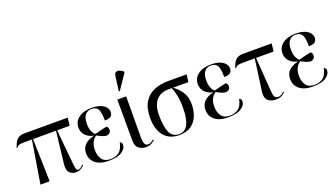

<svg xmlns="http://www.w3.org/2000/svg" viewBox="-67 -1355 3359 1918"><g transform="rotate(-20 1612.0 -396.5)"><path d="M111 0 185 -453H110Q69 -453 52 -448.5Q35 -444 20 -424L13 -427Q25 -463 39.5 -487.5Q54 -512 77 -524Q100 -536 141 -536H596L586 -453H453L489 -76Q493 -38 498.5 -24.5Q504 -11 518 -11Q525 -11 538.5 -17.5Q552 -24 572 -44L579 -36Q552 -11 531.5 -2.5Q511 6 489 6Q449 6 422 -20Q395 -46 402 -112L441 -453H197L209 0Z M836 10Q770 10 728 -10Q686 -30 666 -63Q646 -96 646 -136Q646 -195 682 -228.5Q718 -262 779 -276V-277Q726 -288 694 -321.5Q662 -355 662 -405Q662 -468 713.5 -507Q765 -546 852 -546Q910 -546 947 -531Q984 -516 1001.5 -492.5Q1019 -469 1019 -444Q1019 -414 1000.5 -398Q982 -382 935 -382Q935 -469 916.5 -502.5Q898 -536 846 -536Q806 -536 780 -506.5Q754 -477 754 -409Q754 -362 768.5 -330.5Q783 -299 801 -288Q842 -300 875 -307.5Q908 -315 929 -319Q947 -305 947 -280Q947 -258 932 -246Q917 -234 897 -234Q879 -235 854 -245.5Q829 -256 801 -271Q774 -252 757 -220Q740 -188 740 -140Q740 -77 768 -38.5Q796 0 857 0Q909 0 946.5 -26Q984 -52 1000 -126Q1012 -123 1017.5 -114Q1023 -105 1023 -93Q1023 -54 977.5 -22Q932 10 836 10Z M1234 9Q1189 9 1156.5 -15.5Q1124 -40 1124 -99L1123 -536H1217L1215 -104Q1215 -53 1226 -31.5Q1237 -10 1262 -10Q1279 -10 1293.5 -19Q1308 -28 1321 -39L1327 -31Q1314 -18 1290.5 -4.5Q1267 9 1234 9ZM1175 -606 1165 -610 1186 -766Q1190 -792 1205.5 -799.5Q1221 -807 1242 -800Q1263 -793 1282 -776V-764Z M1587 10Q1482 10 1425 -59Q1368 -128 1368 -249Q1368 -356 1408 -419Q1448 -482 1514.5 -509Q1581 -536 1662 -536H1860L1850 -457H1685Q1734 -425 1770 -371.5Q1806 -318 1806 -241Q1806 -172 1783 -115Q1760 -58 1711.5 -24Q1663 10 1587 10ZM1589 0Q1649 0 1680.5 -58.5Q1712 -117 1712 -240Q1712 -318 1698.5 -375.5Q1685 -433 1673 -457H1631Q1603 -457 1573 -447.5Q1543 -438 1517.5 -414.5Q1492 -391 1476.5 -350Q1461 -309 1461 -246Q1461 -124 1489 -62Q1517 0 1589 0Z M2105 10Q2039 10 1997 -10Q1955 -30 1935 -63Q1915 -96 1915 -136Q1915 -195 1951 -228.5Q1987 -262 2048 -276V-277Q1995 -288 1963 -321.5Q1931 -355 1931 -405Q1931 -468 1982.5 -507Q2034 -546 2121 -546Q2179 -546 2216 -531Q2253 -516 2270.5 -492.5Q2288 -469 2288 -444Q2288 -414 2269.5 -398Q2251 -382 2204 -382Q2204 -469 2185.5 -502.5Q2167 -536 2115 -536Q2075 -536 2049 -506.5Q2023 -477 2023 -409Q2023 -362 2037.5 -330.5Q2052 -299 2070 -288Q2111 -300 2144 -307.5Q2177 -315 2198 -319Q2216 -305 2216 -280Q2216 -258 2201 -246Q2186 -234 2166 -234Q2148 -235 2123 -245.5Q2098 -256 2070 -271Q2043 -252 2026 -220Q2009 -188 2009 -140Q2009 -77 2037 -38.5Q2065 0 2126 0Q2178 0 2215.5 -26Q2253 -52 2269 -126Q2281 -123 2286.5 -114Q2292 -105 2292 -93Q2292 -54 2246.5 -22Q2201 10 2105 10Z M2615 6Q2559 6 2529 -23.5Q2499 -53 2508 -118L2554 -453H2434Q2393 -453 2376 -448.5Q2359 -444 2344 -424L2337 -427Q2349 -463 2363.5 -487.5Q2378 -512 2401 -524Q2424 -536 2465 -536H2764L2754 -453H2568L2594 -89Q2597 -48 2606.5 -29.5Q2616 -11 2644 -11Q2675 -11 2708 -44L2715 -36Q2688 -11 2666.5 -2.5Q2645 6 2615 6Z M3005 10Q2939 10 2897 -10Q2855 -30 2835 -63Q2815 -96 2815 -136Q2815 -195 2851 -228.5Q2887 -262 2948 -276V-277Q2895 -288 2863 -321.5Q2831 -355 2831 -405Q2831 -468 2882.5 -507Q2934 -546 3021 -546Q3079 -546 3116 -531Q3153 -516 3170.5 -492.5Q3188 -469 3188 -444Q3188 -414 3169.5 -398Q3151 -382 3104 -382Q3104 -469 3085.5 -502.5Q3067 -536 3015 -536Q2975 -536 2949 -506.5Q2923 -477 2923 -409Q2923 -362 2937.5 -330.5Q2952 -299 2970 -288Q3011 -300 3044 -307.5Q3077 -315 3098 -319Q3116 -305 3116 -280Q3116 -258 3101 -246Q3086 -234 3066 -234Q3048 -235 3023 -245.5Q2998 -256 2970 -271Q2943 -252 2926 -220Q2909 -188 2909 -140Q2909 -77 2937 -38.5Q2965 0 3026 0Q3078 0 3115.5 -26Q3153 -52 3169 -126Q3181 -123 3186.5 -114Q3192 -105 3192 -93Q3192 -54 3146.5 -22Q3101 10 3005 10Z"/></g></svg>

Font: Noto Serif Display SemiCondensed
Style: Regular
Weight: 400
Width: 4
Designer: Monotype Design Team
Foundry: Monotype Imaging Inc.
Version: Version 2.009